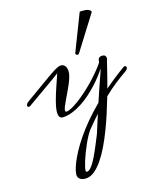

<svg xmlns="http://www.w3.org/2000/svg" viewBox="-250 -894 1339 1599"><g transform="rotate(-20 419.5 -94.5)"><path d="M843.3 -160.2Q815.9 -144 790.3 -128.7Q764.6 -113.3 738.8 -96.2Q712.9 -79.1 685.8 -59.6Q658.7 -40 628.9 -15.6Q604.5 47.9 575.9 115.7Q547.4 183.6 515.9 248.3Q484.4 313 450.2 370.8Q416 428.7 380.1 472.2Q344.2 515.6 307.4 541.3Q270.5 566.9 233.9 566.9Q215.3 566.9 202.1 562.5Q189 558.1 180.2 550.8Q171.4 543.5 167.2 534.4Q163.1 525.4 163.1 516.1Q163.1 502 171.4 474.9Q179.7 447.8 198.2 411.1Q216.8 374.5 246.3 329.1Q275.9 283.7 317.9 232.2Q359.9 180.7 415.3 124.5Q470.7 68.4 541.5 9.8Q569.8 -56.2 589.8 -101.1Q609.9 -146 623.3 -175.8Q636.7 -205.6 644.5 -223.4Q652.3 -241.2 656.7 -252.9Q636.2 -226.6 607.9 -195.8Q579.6 -165 545.7 -134.3Q511.7 -103.5 473.4 -75.2Q435.1 -46.9 394.5 -25.1Q354 -3.4 312.3 9.8Q270.5 22.9 230 22.9Q206.5 22.9 197.8 10.5Q189 -2 189 -22.9Q189 -42 195.6 -68.1Q202.1 -94.2 212.4 -123.8Q222.7 -153.3 235.6 -184.3Q248.5 -215.3 261.2 -244.1Q273.9 -272.9 284.9 -297.4Q295.9 -321.8 302.7 -338.4Q280.8 -324.2 247.3 -304.4Q213.9 -284.7 173.8 -261.5Q133.8 -238.3 89.1 -212.4Q44.4 -186.5 0 -160.2Q-6.8 -156.2 -12.2 -156.2Q-18.1 -156.2 -21.7 -159.9Q-25.4 -163.6 -25.4 -169.4Q-25.4 -176.3 -19.8 -184.3Q-14.2 -192.4 0 -200.7Q64 -238.3 112.1 -266.8Q160.2 -295.4 195.8 -316.4Q231.4 -337.4 256.3 -351.6Q281.2 -365.7 298.8 -374Q316.4 -382.3 328.1 -386Q339.8 -389.6 349.6 -389.6Q364.3 -389.6 373.5 -383.5Q382.8 -377.4 388.4 -367.9Q394 -358.4 396 -347.4Q397.9 -336.4 397.9 -326.2Q397.9 -305.2 387.5 -277.6Q377 -250 361.3 -220.2Q345.7 -190.4 327.6 -160.2Q309.6 -129.9 293.9 -103Q278.3 -76.2 267.8 -55.2Q257.3 -34.2 257.3 -22.9Q257.3 -11.7 268.6 -11.7Q286.1 -11.7 314.2 -23.7Q342.3 -35.6 376.5 -56.4Q410.6 -77.1 448.7 -105.2Q486.8 -133.3 524.4 -165.5Q562 -197.8 596.9 -232.4Q631.8 -267.1 660.2 -301.8Q662.1 -304.7 662.8 -312.3Q663.6 -319.8 666.7 -327.9Q669.9 -335.9 677 -342Q684.1 -348.1 698.7 -348.1Q710.9 -348.1 718.3 -345.2Q725.6 -342.3 729.2 -337.2Q732.9 -332 733.9 -325Q734.9 -317.9 734.9 -309.1Q734.9 -310.1 734.4 -310.1Q733.4 -310.1 727.1 -292.2Q720.7 -274.4 710.2 -242.9Q699.7 -211.4 684.8 -168.5Q669.9 -125.5 651.4 -75.2Q695.8 -107.4 742.9 -138.4Q790 -169.4 843.3 -200.7Q846.2 -202.1 849.1 -202.1Q854.5 -202.1 859.1 -197.8Q863.8 -193.4 863.8 -186.5Q863.8 -180.7 859.1 -173.8Q854.5 -167 843.3 -160.2ZM405.3 192.9Q388.7 210.4 370.6 237.8Q352.5 265.1 335 296.6Q317.4 328.1 301.3 361.1Q285.2 394 273.2 422.9Q261.2 451.7 254.2 473.9Q247.1 496.1 247.1 505.9Q247.1 517.1 257.8 517.1Q270.5 517.1 284.9 505.1Q299.3 493.2 314.7 472.9Q330.1 452.6 346.2 426Q362.3 399.4 378.4 369.6Q394.5 339.8 410.4 308.8Q426.3 277.8 440.9 249.5Q459.5 205.1 475.3 166.5Q491.2 127.9 505.9 93.8Q460 136.7 405.3 192.9ZM654.3 -756.3Q655.8 -756.3 663.1 -756.3Q670.4 -756.3 680.7 -755.4Q690.9 -754.4 702.6 -752.4Q714.4 -750.5 724.1 -746.3Q733.9 -742.2 740.7 -735.8Q747.6 -729.5 748 -720.2L533.2 -436L520 -424.3Q511.2 -424.3 506.3 -429.2Q501.5 -434.1 499 -439.5Z"/></g></svg>

Font: Meddon
Style: Regular
Weight: 400
Designer: Vernon Adams
Foundry: Vernon Adams
Version: Version 1.000